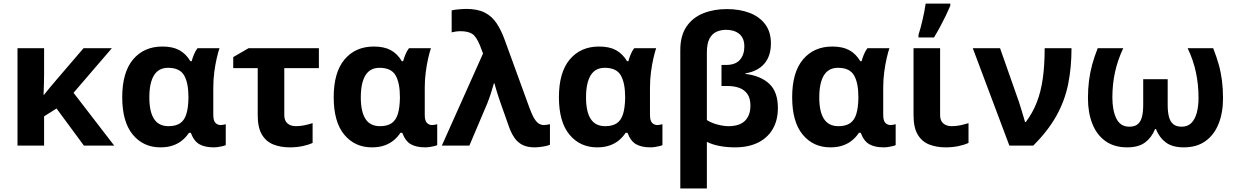

<svg xmlns="http://www.w3.org/2000/svg" viewBox="-20 -816 6927 1076"><path d="M606.9 -545.9 392.1 -295.9 620.1 0H450.2L296.9 -208L227.1 -164.1V0H78.1V-545.9H227.1V-402.8Q226.6 -373 226.1 -343.3Q225.6 -313.5 224.1 -284.2H226.1Q243.2 -305.2 260 -325.7Q276.9 -346.2 294.9 -367.2L448.2 -545.9Z M924.3 -108.9Q965.3 -108.9 989.5 -125.5Q1013.7 -142.1 1024.4 -177Q1035.2 -211.9 1036.1 -266.1V-272Q1036.1 -351.6 1011.7 -393.8Q987.3 -436 921.9 -436Q868.7 -436 842.8 -393.6Q816.9 -351.1 816.9 -270Q816.9 -189.9 843.3 -149.4Q869.6 -108.9 924.3 -108.9ZM878.9 9.8Q783.2 9.8 724.1 -61.5Q665 -132.8 665 -271Q665 -410.6 725.8 -482.9Q786.6 -555.2 890.1 -555.2Q948.2 -555.2 985.4 -534.7Q1022.5 -514.2 1046.9 -473.1H1054.2Q1058.6 -490.2 1066.9 -510.5Q1075.2 -530.8 1086.9 -545.9H1210Q1202.6 -524.4 1194.6 -489.5Q1186.5 -454.6 1180.9 -412.1Q1175.3 -369.6 1175.3 -325.2V-172.9Q1175.3 -139.2 1187.5 -127.2Q1199.7 -115.2 1216.3 -115.2Q1223.1 -115.2 1232.4 -116.9Q1241.7 -118.7 1245.1 -120.1V-2.9Q1240.2 0 1228.5 2.9Q1216.8 5.9 1203.1 7.8Q1189.5 9.8 1178.2 9.8Q1127.9 9.8 1097.2 -7.8Q1066.4 -25.4 1049.3 -71.8H1039.1Q1024.4 -49.3 1002.7 -30.8Q981 -12.2 950.4 -1.2Q919.9 9.8 878.9 9.8Z M1767.1 -545.9V-434.1H1573.2V-170.9Q1573.2 -139.6 1591.1 -124.3Q1608.9 -108.9 1638.2 -108.9Q1662.6 -108.9 1685.8 -113.8Q1709 -118.7 1731.9 -126V-15.1Q1709.5 -4.4 1676.3 2.7Q1643.1 9.8 1604 9.8Q1553.2 9.8 1512.5 -6.1Q1471.7 -22 1448 -61.3Q1424.3 -100.6 1424.3 -170.9V-434.1H1287.1V-496.1L1373 -545.9Z M2109.4 -108.9Q2150.4 -108.9 2174.6 -125.5Q2198.7 -142.1 2209.5 -177Q2220.2 -211.9 2221.2 -266.1V-272Q2221.2 -351.6 2196.8 -393.8Q2172.4 -436 2106.9 -436Q2053.7 -436 2027.8 -393.6Q2002 -351.1 2002 -270Q2002 -189.9 2028.3 -149.4Q2054.7 -108.9 2109.4 -108.9ZM2064 9.8Q1968.3 9.8 1909.2 -61.5Q1850.1 -132.8 1850.1 -271Q1850.1 -410.6 1910.9 -482.9Q1971.7 -555.2 2075.2 -555.2Q2133.3 -555.2 2170.4 -534.7Q2207.5 -514.2 2231.9 -473.1H2239.3Q2243.7 -490.2 2252 -510.5Q2260.3 -530.8 2272 -545.9H2395Q2387.7 -524.4 2379.6 -489.5Q2371.6 -454.6 2366 -412.1Q2360.4 -369.6 2360.4 -325.2V-172.9Q2360.4 -139.2 2372.6 -127.2Q2384.8 -115.2 2401.4 -115.2Q2408.2 -115.2 2417.5 -116.9Q2426.8 -118.7 2430.2 -120.1V-2.9Q2425.3 0 2413.6 2.9Q2401.9 5.9 2388.2 7.8Q2374.5 9.8 2363.3 9.8Q2313 9.8 2282.2 -7.8Q2251.5 -25.4 2234.4 -71.8H2224.1Q2209.5 -49.3 2187.7 -30.8Q2166 -12.2 2135.5 -1.2Q2105 9.8 2064 9.8Z M2456.1 0 2687 -516.1 2669.9 -561Q2648.9 -612.8 2625 -627Q2601.1 -641.1 2561 -641.1Q2547.4 -641.1 2534.2 -639.2Q2521 -637.2 2511.2 -634.8V-757.8Q2520.5 -760.3 2534.9 -762Q2549.3 -763.7 2564.9 -764.9Q2580.6 -766.1 2592.3 -766.1Q2655.8 -766.1 2696.3 -745.6Q2736.8 -725.1 2762.9 -685.8Q2789.1 -646.5 2809.1 -590.8L2946.3 -213.9Q2961.4 -172.4 2974.6 -151.1Q2987.8 -129.9 3001 -122.6Q3014.2 -115.2 3028.3 -115.2Q3035.6 -115.2 3044.4 -116.7Q3053.2 -118.2 3062 -120.1V-4.9Q3054.2 -1 3038.6 2.4Q3022.9 5.9 3005.9 7.8Q2988.8 9.8 2976.1 9.8Q2935.5 9.8 2908.4 -3.9Q2881.3 -17.6 2863.8 -42.7Q2846.2 -67.9 2834 -101.1L2787.1 -233.9Q2781.2 -250 2776.1 -265.9Q2771 -281.7 2766.1 -296.6Q2761.2 -311.5 2757.6 -325Q2753.9 -338.4 2751 -349.1H2748Q2740.7 -322.8 2730.7 -292Q2720.7 -261.2 2710.9 -236.8L2610.4 0Z M3371.6 -108.9Q3412.6 -108.9 3436.8 -125.5Q3460.9 -142.1 3471.7 -177Q3482.4 -211.9 3483.4 -266.1V-272Q3483.4 -351.6 3459 -393.8Q3434.6 -436 3369.1 -436Q3315.9 -436 3290 -393.6Q3264.2 -351.1 3264.2 -270Q3264.2 -189.9 3290.5 -149.4Q3316.9 -108.9 3371.6 -108.9ZM3326.2 9.8Q3230.5 9.8 3171.4 -61.5Q3112.3 -132.8 3112.3 -271Q3112.3 -410.6 3173.1 -482.9Q3233.9 -555.2 3337.4 -555.2Q3395.5 -555.2 3432.6 -534.7Q3469.7 -514.2 3494.1 -473.1H3501.5Q3505.9 -490.2 3514.2 -510.5Q3522.5 -530.8 3534.2 -545.9H3657.2Q3649.9 -524.4 3641.8 -489.5Q3633.8 -454.6 3628.2 -412.1Q3622.6 -369.6 3622.6 -325.2V-172.9Q3622.6 -139.2 3634.8 -127.2Q3647 -115.2 3663.6 -115.2Q3670.4 -115.2 3679.7 -116.9Q3689 -118.7 3692.4 -120.1V-2.9Q3687.5 0 3675.8 2.9Q3664.1 5.9 3650.4 7.8Q3636.7 9.8 3625.5 9.8Q3575.2 9.8 3544.4 -7.8Q3513.7 -25.4 3496.6 -71.8H3486.3Q3471.7 -49.3 3450 -30.8Q3428.2 -12.2 3397.7 -1.2Q3367.2 9.8 3326.2 9.8Z M4053.2 -765.1Q4125 -765.1 4180.7 -743.9Q4236.3 -722.7 4268.3 -679.9Q4300.3 -637.2 4300.3 -573.2Q4300.3 -501 4262.9 -458.5Q4225.6 -416 4157.2 -404.8V-401.9Q4242.2 -391.6 4290.8 -346.7Q4339.4 -301.8 4339.4 -210.9Q4339.4 -141.1 4309.8 -91.6Q4280.3 -42 4226.6 -16.1Q4172.9 9.8 4100.6 9.8Q4052.2 9.8 4012 2Q3971.7 -5.9 3941.4 -21V240.2H3792.5V-535.2Q3792.5 -615.7 3826.9 -666.5Q3861.3 -717.3 3920.4 -741.2Q3979.5 -765.1 4053.2 -765.1ZM4049.3 -648.9Q4020 -648.9 3995.4 -637.9Q3970.7 -627 3956.1 -599.4Q3941.4 -571.8 3941.4 -521V-143.1Q3965.8 -127.4 4000.2 -118.2Q4034.7 -108.9 4062.5 -108.9Q4125 -108.9 4155.3 -139.4Q4185.5 -169.9 4185.5 -224.1Q4185.5 -265.1 4168.5 -289.3Q4151.4 -313.5 4122.6 -323.7Q4093.8 -334 4058.6 -334H4023.4V-452.1H4049.3Q4101.6 -452.1 4126.5 -480.7Q4151.4 -509.3 4151.4 -555.2Q4151.4 -602.5 4123.3 -625.7Q4095.2 -648.9 4049.3 -648.9Z M4678.7 -108.9Q4719.7 -108.9 4743.9 -125.5Q4768.1 -142.1 4778.8 -177Q4789.6 -211.9 4790.5 -266.1V-272Q4790.5 -351.6 4766.1 -393.8Q4741.7 -436 4676.3 -436Q4623 -436 4597.2 -393.6Q4571.3 -351.1 4571.3 -270Q4571.3 -189.9 4597.7 -149.4Q4624 -108.9 4678.7 -108.9ZM4633.3 9.8Q4537.6 9.8 4478.5 -61.5Q4419.4 -132.8 4419.4 -271Q4419.4 -410.6 4480.2 -482.9Q4541 -555.2 4644.5 -555.2Q4702.6 -555.2 4739.7 -534.7Q4776.9 -514.2 4801.3 -473.1H4808.6Q4813 -490.2 4821.3 -510.5Q4829.6 -530.8 4841.3 -545.9H4964.4Q4957 -524.4 4949 -489.5Q4940.9 -454.6 4935.3 -412.1Q4929.7 -369.6 4929.7 -325.2V-172.9Q4929.7 -139.2 4941.9 -127.2Q4954.1 -115.2 4970.7 -115.2Q4977.5 -115.2 4986.8 -116.9Q4996.1 -118.7 4999.5 -120.1V-2.9Q4994.6 0 4982.9 2.9Q4971.2 5.9 4957.5 7.8Q4943.8 9.8 4932.6 9.8Q4882.3 9.8 4851.6 -7.8Q4820.8 -25.4 4803.7 -71.8H4793.5Q4778.8 -49.3 4757.1 -30.8Q4735.4 -12.2 4704.8 -1.2Q4674.3 9.8 4633.3 9.8Z M5248.5 -545.9V-170.9Q5248.5 -139.6 5266.4 -124.3Q5284.2 -108.9 5313.5 -108.9Q5338.4 -108.9 5361.3 -113.8Q5384.3 -118.7 5407.7 -126V-15.1Q5385.3 -4.4 5351.8 2.7Q5318.4 9.8 5279.3 9.8Q5228.5 9.8 5187.7 -6.1Q5147 -22 5123.3 -61.3Q5099.6 -100.6 5099.6 -170.9V-545.9ZM5127.4 -606V-621.1Q5133.3 -638.7 5139.2 -660.9Q5145 -683.1 5150.6 -707Q5156.2 -731 5160.6 -753.9Q5165 -776.9 5167.5 -795.9H5305.7V-784.2Q5294.9 -758.3 5280.8 -729Q5266.6 -699.7 5250 -668.7Q5233.4 -637.7 5214.4 -606Z M5431.6 -545.9H5584.5L5690.9 -243.2Q5695.8 -228 5702.1 -207.3Q5708.5 -186.5 5714.6 -166Q5720.7 -145.5 5724.6 -131.8H5728.5Q5766.6 -182.1 5790 -241.7Q5813.5 -301.3 5824 -376.2Q5834.5 -451.2 5834.5 -545.9H5984.9Q5984.9 -438 5966.3 -345.5Q5947.8 -252.9 5901.1 -168.5Q5854.5 -84 5770.5 0H5636.7Z M6778.8 -545.9Q6797.9 -498 6810.1 -454.1Q6822.3 -410.2 6828.1 -364.5Q6834 -318.8 6834 -265.1Q6834 -184.6 6809.3 -122.6Q6784.7 -60.5 6735.8 -25.4Q6687 9.8 6613.8 9.8Q6550.3 9.8 6513.4 -17.8Q6476.6 -45.4 6458 -92.8H6453.1Q6434.1 -45.4 6397.5 -17.8Q6360.8 9.8 6296.9 9.8Q6224.1 9.8 6175 -25.4Q6126 -60.5 6101.6 -122.6Q6077.1 -184.6 6077.1 -265.1Q6077.1 -318.8 6083 -364.5Q6088.9 -410.2 6100.8 -454.1Q6112.8 -498 6131.8 -545.9H6274.9Q6243.7 -480 6228.8 -412.1Q6213.9 -344.2 6213.9 -270Q6213.9 -197.3 6236.3 -151.6Q6258.8 -106 6309.1 -106Q6339.4 -106 6356.2 -120.1Q6373 -134.3 6379.9 -161.6Q6386.7 -189 6386.7 -228V-372.1H6523.9V-228Q6523.9 -189 6531 -161.6Q6538.1 -134.3 6555.2 -120.1Q6572.3 -106 6602.1 -106Q6635.7 -106 6656.5 -126.7Q6677.2 -147.5 6687 -184.1Q6696.8 -220.7 6696.8 -268.1Q6696.8 -341.8 6682.1 -410.9Q6667.5 -480 6635.7 -545.9Z"/></svg>

Font: Wonky
Style: Regular
Weight: 400
Designer: Monotype Design Team
Foundry: Monotype Imaging Inc.
Version: Version 3.000